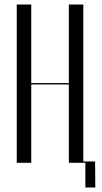

<svg xmlns="http://www.w3.org/2000/svg" viewBox="-20 -719 449 848"><path d="M54 -699V0H118V-346H284V0H357V109H401L400 -6H348V-699H284V-352H118V-699Z"/></svg>

Font: Moniqa Display
Style: Regular
Weight: 400
Designer: Rajesh Rajput
Foundry: Rajesh Rajput
Version: Version 1.000